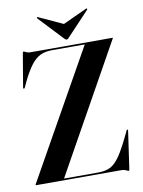

<svg xmlns="http://www.w3.org/2000/svg" viewBox="-96 -943 760 1019"><g transform="rotate(-10 284.0 -433.0)"><path d="M552 -696 168.5 -9H350Q380 -9 402.2 -15.8Q424.5 -22.5 443.8 -41Q463 -59.5 483.8 -94Q504.5 -128.5 531 -184L539.5 -202.5Q542 -207.5 545.5 -206.5Q548.5 -206 547.5 -201L518.5 1.5Q517.5 10.5 514 10.5Q511 10.5 501 5.2Q491 0 477.5 0H17Q14 0 14 -2.5Q14 -3 15.5 -6L400.5 -691H225Q188 -691 161.5 -678.8Q135 -666.5 111.5 -636Q88 -605.5 61 -550.5L47.5 -521Q45 -515 41 -516Q37.5 -516.5 38.5 -523L68.5 -701.5Q69.5 -710 73.5 -710Q77 -710 86.2 -705Q95.5 -700 108.5 -700H551Q553 -700 553 -698.5Q553 -697.5 552 -696ZM324 -742Q316.5 -733 310.5 -733Q304.5 -733 297 -742L177 -869.5Q173 -874 176 -876.5Q178 -878.5 183.5 -875.5L310.5 -817L437.5 -875.5Q442.5 -878.5 445 -876.5Q447.5 -874 444 -869.5Z"/></g></svg>

Font: Fraunces 144pt S000 SemiBold
Style: Regular
Weight: 600
Version: Version 1.000; ttfautohint (v1.8.3)